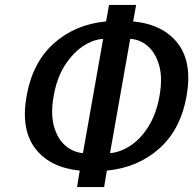

<svg xmlns="http://www.w3.org/2000/svg" viewBox="-20 -740 785 780"><path d="M293 20 304 -47Q183 -59 123.5 -136.5Q64 -214 88 -350Q112 -486 198.5 -563.5Q285 -641 411 -653L423 -720H533L521 -653Q643 -641 702.5 -563.5Q762 -486 738 -350Q714 -214 627 -136.5Q540 -59 414 -47L403 20ZM317 -118 399 -582Q359 -580 317.5 -552.5Q276 -525 243.5 -474.5Q211 -424 198 -350Q185 -277 199.5 -226Q214 -175 246 -148Q278 -121 317 -118ZM427 -118Q468 -121 509.5 -148Q551 -175 583 -226Q615 -277 628 -350Q641 -424 626.5 -474.5Q612 -525 580.5 -552.5Q549 -580 509 -582Z"/></svg>

Font: Cuprum SemiBold
Style: Italic
Weight: 600
Italic angle: -10°
Version: Version 3.000